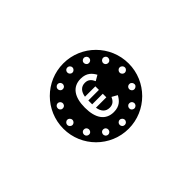

<svg xmlns="http://www.w3.org/2000/svg" viewBox="-86 -1077 1372 1372"><g transform="rotate(-45 600.0 -390.5)"><path d="M445 -173C450 -182 458 -186 467 -186C472 -186 476 -185 480 -183C493 -176 497 -160 490 -147C485 -139 477 -134 468 -134C463 -134 458 -135 454 -138C442 -145 438 -161 445 -173ZM574 -125C574 -139 585 -151 600 -151C614 -151 626 -139 626 -125C626 -110 614 -99 600 -99C585 -99 574 -110 574 -125ZM755 -173C762 -161 758 -145 745 -138C741 -135 737 -134 732 -134C723 -134 714 -139 709 -147C702 -160 707 -176 719 -183C723 -185 727 -186 732 -186C741 -186 750 -182 755 -173ZM335 -416C349 -416 361 -404 361 -389C361 -375 349 -363 335 -363C321 -363 309 -375 309 -389C309 -404 321 -416 335 -416ZM357 -280C361 -282 366 -283 370 -283C380 -283 388 -279 393 -270C400 -258 396 -242 384 -234C380 -232 376 -231 371 -231C362 -231 353 -236 348 -244C341 -257 345 -272 357 -280ZM842 -280C854 -272 859 -257 852 -244C846 -236 837 -231 828 -231C824 -231 820 -232 816 -234C803 -242 799 -258 806 -270C811 -279 820 -283 829 -283C834 -283 838 -282 842 -280ZM384 -544C396 -537 400 -521 393 -509C388 -500 380 -496 370 -496C366 -496 361 -497 357 -499C345 -506 341 -522 348 -535C353 -543 361 -548 370 -548C375 -548 380 -547 384 -544ZM610 -219C528 -219 485 -280 485 -388C485 -495 528 -556 610 -556C671 -556 697 -523 715 -491L674 -467C662 -494 645 -514 611 -514C571 -514 548 -487 541 -443H646V-407H539V-368H646V-332H541C548 -288 571 -262 611 -262C645 -262 662 -281 674 -308L715 -285C697 -252 671 -219 610 -219ZM864 -416C879 -416 891 -404 891 -389C891 -375 879 -363 864 -363C850 -363 838 -375 838 -389C838 -404 850 -416 864 -416ZM490 -632C497 -619 493 -603 480 -596C476 -594 472 -593 467 -593C458 -593 450 -597 445 -606C438 -618 442 -634 454 -641C458 -644 463 -645 468 -645C477 -645 485 -640 490 -632ZM574 -654C574 -669 585 -680 600 -680C614 -680 626 -669 626 -654C626 -640 614 -628 600 -628C585 -628 574 -640 574 -654ZM709 -632C714 -640 723 -645 732 -645C737 -645 741 -644 745 -641C758 -634 762 -618 755 -606C750 -597 741 -593 732 -593C727 -593 723 -594 719 -596C707 -603 702 -619 709 -632ZM816 -544C820 -547 824 -548 829 -548C838 -548 847 -543 852 -535C859 -522 854 -506 842 -499C838 -497 834 -496 829 -496C820 -496 811 -500 806 -509C799 -521 803 -537 816 -544ZM270 -390C270 -208 418 -60 600 -60C782 -60 930 -208 930 -390C930 -573 782 -721 600 -721C418 -721 270 -573 270 -390Z"/></g></svg>

Font: CryptoKit_GRILLE 1.4
Style: Regular
Weight: 400
Monospace: yes
Designer: Oceane Juvin
Foundry: http://www.head-geneve.ch
Version: Version 1.004